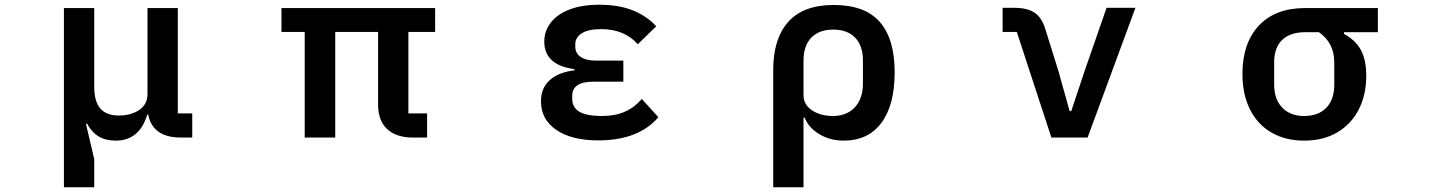

<svg xmlns="http://www.w3.org/2000/svg" viewBox="-20 -581 6040 811"><path d="M250 210V-547H378V-214Q378 -153 403.5 -123Q429 -93 482 -93Q533 -93 568 -116.5Q603 -140 603 -184V-547H731V-102H792V0H744Q625 0 606 -97H602Q569 13 469 13Q426 13 397 -4.5Q368 -22 348 -58H343L378 91V210Z M1267 0V-446H1169V-547H1818V-446H1705V-102H1784V0H1725Q1653 0 1615 -36Q1577 -72 1577 -139V-446H1396V0Z M2265 -153Q2265 -209 2302 -242.5Q2339 -276 2407 -284V-289Q2343 -297 2311 -326.5Q2279 -356 2279 -405Q2279 -450 2306.5 -485.5Q2334 -521 2386 -541Q2438 -561 2511 -561Q2592 -561 2651 -538Q2710 -515 2752 -470L2674 -394Q2618 -458 2519 -458Q2465 -458 2437.5 -440.5Q2410 -423 2410 -394V-384Q2410 -356 2433 -340.5Q2456 -325 2497 -325H2613V-236H2486Q2397 -236 2397 -176V-164Q2397 -127 2427.5 -109Q2458 -91 2523 -91Q2578 -91 2619 -109Q2660 -127 2691 -163L2761 -86Q2677 12 2507 12Q2394 12 2329.5 -32.5Q2265 -77 2265 -153Z M3246 -286Q3246 -417 3309.5 -488.5Q3373 -560 3501 -560Q3634 -560 3696.5 -488Q3759 -416 3759 -276Q3759 -137 3703 -62Q3647 13 3543 13Q3486 13 3440.5 -14.5Q3395 -42 3379 -84H3374V210H3246ZM3625 -229V-325Q3625 -388 3592 -422Q3559 -456 3500 -456Q3440 -456 3407 -422Q3374 -388 3374 -325V-179Q3374 -139 3410 -115Q3446 -91 3498 -91Q3556 -91 3590.5 -127.5Q3625 -164 3625 -229Z M4421 0 4275 -446H4215V-548H4264Q4321 -548 4352 -526Q4383 -504 4398 -450L4451 -280L4498 -112H4505L4561 -280L4654 -548H4776L4574 0Z M5228 -268Q5228 -399 5297.5 -473Q5367 -547 5493 -547H5800V-445H5657V-438Q5706 -411 5728.5 -369.5Q5751 -328 5751 -261Q5751 -180 5719 -118Q5687 -56 5628 -21.5Q5569 13 5489 13Q5409 13 5350 -21.5Q5291 -56 5259.5 -119.5Q5228 -183 5228 -268ZM5616 -224V-317Q5616 -400 5551 -445H5493Q5430 -445 5396 -412.5Q5362 -380 5362 -317V-224Q5362 -161 5396.5 -126Q5431 -91 5489 -91Q5548 -91 5582 -125.5Q5616 -160 5616 -224Z"/></svg>

Font: IBM Plex Sans JP SemiBold
Style: Regular
Weight: 600
Designer: Mike Abbink; Paul van der Laan; Pieter van Rosmalen; Wujin Sim; Yejin Wi; Jinhee Kim; Boomi Park; Yona Kim; Kichan Ma
Foundry: Sandoll Inc.
Version: Version 1.001